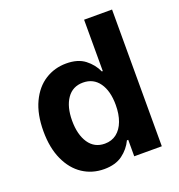

<svg xmlns="http://www.w3.org/2000/svg" viewBox="-130 -816 870 933"><g transform="rotate(-20 305.5 -349.0)"><path d="M36.1 -264.6Q36.1 -352.5 64.9 -413.8Q93.8 -475.1 142.8 -506.1Q191.9 -537.1 252 -537.1Q312 -537.1 348.1 -509.3Q384.3 -481.4 402.3 -441.4H407.2V-707H551.8V0H409.2V-85H402.3Q383.8 -45.4 347.2 -18.3Q310.5 8.8 252 8.8Q190.4 8.8 141.6 -23.2Q92.8 -55.2 64.5 -116.9Q36.1 -178.7 36.1 -264.6ZM410.2 -265.6Q410.2 -337.9 380.4 -379.9Q350.6 -421.9 296.9 -421.9Q243.2 -421.9 213.9 -379.4Q184.6 -336.9 184.6 -265.6Q184.6 -193.4 213.9 -149.9Q243.2 -106.4 296.9 -106.4Q332.5 -106.4 357.9 -126.2Q383.3 -146 396.7 -181.9Q410.2 -217.8 410.2 -265.6Z"/></g></svg>

Font: WEMIX Pretendard
Style: Bold
Weight: 700
Designer: Base glyphs from Inter by Rasmus Andersson; Hangeul glyphs from Noto Sans CJK(Source Han Sans) by Jang Soo-young and Kan
Foundry: Kil Hyung-jin
Version: Version 1.000